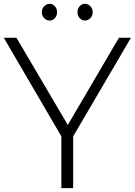

<svg xmlns="http://www.w3.org/2000/svg" viewBox="-34 -973 698 993"><path d="M182.2 -910Q182.2 -927.8 194.4 -940.6Q206.7 -953.3 222.2 -953.3Q238.9 -953.3 250 -940.6Q261.1 -927.8 261.1 -910Q261.1 -892.2 250 -879.4Q238.9 -866.7 222.2 -866.7Q206.7 -866.7 194.4 -879.4Q182.2 -892.2 182.2 -910ZM366.7 -910Q366.7 -927.8 377.8 -940.6Q388.9 -953.3 405.6 -953.3Q421.1 -953.3 433.3 -940.6Q445.6 -927.8 445.6 -910Q445.6 -892.2 433.3 -879.4Q421.1 -866.7 405.6 -866.7Q388.9 -866.7 377.8 -879.4Q366.7 -892.2 366.7 -910ZM344.4 0H283.3V-267.8L-14.4 -777.8H51.1L316.7 -326.7L581.1 -777.8H643.3L344.4 -267.8Z"/></svg>

Font: Paperlogy 3 Light
Style: Regular
Weight: 300
Designer: redesigned by Lee Juim, glyphs from Gmarket Sans & Montserrat
Foundry: PT&
Version: Version 1.001